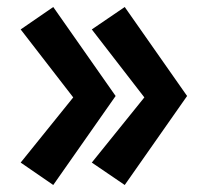

<svg xmlns="http://www.w3.org/2000/svg" viewBox="-20 -529 581 548"><path d="M392 -251 242 -445 336 -509 514 -255 336 -1 242 -65ZM189 -251 39 -445 132 -509 310 -255 132 -1 39 -65Z"/></svg>

Font: renner_700bold
Style: Bold
Weight: 700
Version: Version 003.000 ; ttfautohint (v0.97) -l 8 -r 50 -G 200 -x 1